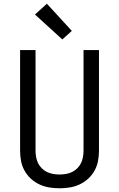

<svg xmlns="http://www.w3.org/2000/svg" viewBox="-20 -1004 640 1032"><path d="M300 8Q272 8 244.5 3.5Q217 -1 191.5 -13Q166 -25 145.5 -44Q125 -63 111.5 -87.5Q98 -112 93 -139.5Q88 -167 88 -195V-735H171V-195Q171 -178 174 -160.5Q177 -143 184.5 -127.5Q192 -112 204.5 -99.5Q217 -87 232.5 -79.5Q248 -72 265.5 -69Q283 -66 300 -66Q317 -66 334.5 -69Q352 -72 367.5 -79.5Q383 -87 395.5 -99.5Q408 -112 415.5 -127.5Q423 -143 426 -160.5Q429 -178 429 -195V-735H512V-195Q512 -167 507 -139.5Q502 -112 488.5 -87.5Q475 -63 454.5 -44Q434 -25 408.5 -13Q383 -1 355.5 3.5Q328 8 300 8ZM315 -792 168 -926 232 -984 366 -838Z"/></svg>

Font: Bmono
Style: Regular
Weight: 400
Monospace: yes
Designer: Belleve Invis
Foundry: Belleve Invis
Version: Version 11.2.2; ttfautohint (v1.8.2)